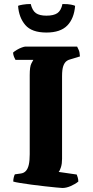

<svg xmlns="http://www.w3.org/2000/svg" viewBox="-20 -936 463 956"><path d="M291 0Q284 0 260 -2.5Q236 -5 203 -8.5Q170 -12 137 -16.5Q104 -21 79.5 -25Q55 -29 46 -32Q46 -42 48.5 -52.5Q51 -63 54 -68L83 -72Q99 -74 109 -85Q119 -96 123.5 -116.5Q128 -137 128 -168V-562Q128 -604 136 -619.5Q144 -635 146 -638H57Q54 -643 50 -652.5Q46 -662 45 -674Q51 -680 63.5 -687.5Q76 -695 88.5 -699.5Q101 -704 106 -704H364Q367 -698 372 -687Q377 -676 378 -655L335 -642Q321 -639 311 -631.5Q301 -624 295 -607Q289 -590 289 -556V-145Q289 -121 283.5 -103.5Q278 -86 272 -80L362 -67Q364 -63 367 -52.5Q370 -42 370 -32Q354 -19 332 -9.5Q310 0 291 0ZM211 -774Q138 -774 106 -811.5Q74 -849 70 -907Q76 -910 94 -913Q112 -916 133 -916Q141 -883 159 -870.5Q177 -858 211 -858Q247 -858 265.5 -870.5Q284 -883 291 -916Q319 -916 333.5 -913Q348 -910 354 -907Q349 -844 315 -809Q281 -774 211 -774Z"/></svg>

Font: Texturina Medium 12pt ExtraBold
Style: Regular
Weight: 800
Version: Version 1.002